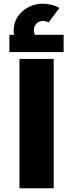

<svg xmlns="http://www.w3.org/2000/svg" viewBox="-20 -1011 393 1031"><path d="M84.5 0V-694.5H268.3V0ZM99.3 -743.2Q76.1 -770.3 64.7 -794.6Q53.4 -818.9 53.4 -848.1Q53.4 -888.7 74.8 -921.1Q96.3 -953.5 132 -972.3Q167.8 -991.2 211.1 -991.2Q233.3 -991.2 258 -984.9Q282.7 -978.6 298.8 -968L240.7 -890.6Q227.5 -898.4 211.1 -898.4Q189.3 -898.4 175.5 -884.4Q161.7 -870.3 161.7 -848.1Q161.7 -825.2 180 -804.5ZM30.4 -731.3V-824H321.7V-731.3Z"/></svg>

Font: TitilliumWeb ExtraLight
Style: Regular
Weight: 400
Designer: Mohamed Gaber, Accademia di Belle Arti di Urbino and others
Foundry: Kief Type Foundry, Accademia di Belle Arti di Urbino and others
Version: Version 3.000; ttfautohint (v1.8.2)